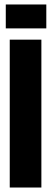

<svg xmlns="http://www.w3.org/2000/svg" viewBox="-20 -837 228 857"><path d="M23.5 -660H164.7V0H23.5ZM5.8 -817H186.7V-710.3H5.8Z"/></svg>

Font: Bricolage Grotesque 96pt Condensed ExBd
Style: Regular
Weight: 800
Width: 3
Designer: Mathieu Triay
Foundry: Atelier Triay
Version: Version 1.001;Glyphs 3.2 (3207)